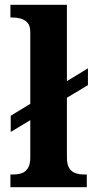

<svg xmlns="http://www.w3.org/2000/svg" viewBox="-20 -780 392 800"><path d="M23.4 0V-53H35.2Q55.9 -53 71.8 -58.9Q87.7 -64.8 96.9 -80.3Q106.2 -95.8 106.2 -123.9V-279.3L24.7 -230.2V-297.8L106.2 -347.3V-645.9Q106.2 -673 94.1 -685.8Q82 -698.6 65.5 -702.8Q49.1 -707 35.2 -707H23.4V-760H258.8V-441.9L346.4 -495.4V-425.2L258.8 -372.8V-123.9Q258.8 -95.8 268 -80.3Q277.3 -64.8 293.7 -58.9Q310.1 -53 329.7 -53H341.6V0Z"/></svg>

Font: Noto Serif Ethiopic
Style: Regular
Weight: 400
Designer: Monotype Design Team
Foundry: Monotype Imaging Inc.
Version: Version 2.102